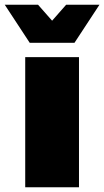

<svg xmlns="http://www.w3.org/2000/svg" viewBox="-56 -787 438 807"><path d="M50 0V-547H276V0ZM69 -607 -36 -767H104L163 -700L222 -767H362L257 -607Z"/></svg>

Font: Montserrat Thin Black
Style: Regular
Weight: 900
Version: Version 9.000